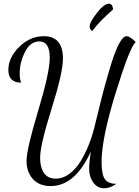

<svg xmlns="http://www.w3.org/2000/svg" viewBox="-20 -915 751 1034"><path d="M607 75Q572 99 541 99Q505 99 482.5 68Q460 37 460 -7Q460 -38 469 -98Q384 87 253 87Q191 87 157 49Q123 11 123 -49Q123 -111 185.5 -318.5Q248 -526 248 -604Q248 -692 192 -692Q143 -692 114.5 -635Q86 -578 86 -519Q86 -489 94 -470Q25 -470 25 -539Q25 -604 83 -662Q141 -720 216 -720Q319 -720 319 -599Q319 -524 257.5 -328.5Q196 -133 196 -65Q196 -15 216.5 16Q237 47 280 47Q319 47 354.5 20.5Q390 -6 415.5 -49Q441 -92 458.5 -136Q476 -180 487 -224Q512 -328 528 -390.5Q544 -453 570 -542Q596 -631 619 -675.5Q642 -720 661 -720Q681 -720 711 -688Q681 -667 604 -418.5Q527 -170 527 -42Q527 25 545 50Q563 75 607 75ZM589 -864Q515 -800 477 -748Q463 -755 463 -774Q463 -795 501.5 -845Q540 -895 567 -895Q586 -895 589 -864Z"/></svg>

Font: Dancing Script
Style: Regular
Weight: 400
Designer: Pablo Impallari
Foundry: Pablo Impallari. www.impallari.com
Version: Version 1.002